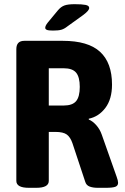

<svg xmlns="http://www.w3.org/2000/svg" viewBox="-20 -895 595 917"><path d="M118 2Q58 2 58 -31V-660Q58 -700 96 -700H280Q401 -700 458 -647.5Q515 -595 515 -491Q515 -422 483.5 -380Q452 -338 404 -328V-324Q422 -317 439.5 -297.5Q457 -278 466 -252L537 -51Q544 -32 544 -22Q544 -8 531 -3Q518 2 485 2H447Q424 2 408 -4Q392 -10 387 -27L326 -211Q316 -240 299 -252.5Q282 -265 244 -265H213V-31Q213 2 153 2ZM213 -391H284Q326 -391 343.5 -412Q361 -433 361 -480Q361 -527 343.5 -548Q326 -569 284 -569H213ZM233 -749Q211 -749 203.5 -752.5Q196 -756 196 -762Q196 -772 208 -787L256 -845Q271 -863 288 -869Q305 -875 337 -875Q372 -875 389 -871.5Q406 -868 406 -857Q406 -851 399.5 -843Q393 -835 377 -823L302 -769Q287 -757 273 -753Q259 -749 233 -749Z"/></svg>

Font: Asap Semi Condensed
Style: Bold
Weight: 700
Width: 4
Designer: Pablo Cosgaya
Foundry: Omnibus-Type
Version: Version 3.001; ttfautohint (v1.8.4.7-5d5b)